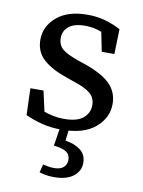

<svg xmlns="http://www.w3.org/2000/svg" viewBox="-82 -556 620 835"><g transform="rotate(10 227.5 -138.5)"><path d="M211 13Q164 13 125 3Q86 -7 51 -23L47 -141H105L125 -51Q145 -44 166.5 -39.5Q188 -35 213 -35Q272 -35 298.5 -58Q325 -81 325 -115Q325 -147 302 -166.5Q279 -186 229 -202L192 -215Q127 -237 90 -270Q53 -303 53 -357Q53 -416 101.5 -457.5Q150 -499 237 -499Q279 -499 316 -488.5Q353 -478 384 -461L381 -351H325L308 -436Q274 -450 236 -450Q187 -450 163 -430.5Q139 -411 139 -380Q139 -348 160 -330.5Q181 -313 233 -295L260 -286Q339 -259 375 -223.5Q411 -188 411 -135Q411 -74 360 -30.5Q309 13 211 13ZM191 87 205 -3H244L237 57Q278 63 304 83Q330 103 330 139Q330 175 300 198.5Q270 222 214 222Q192 222 175.5 218.5Q159 215 150 212L159 176Q170 178 181.5 180.5Q193 183 208 183Q236 183 250 170.5Q264 158 264 137Q264 114 246.5 102.5Q229 91 191 87Z"/></g></svg>

Font: Source Serif 4 SmText
Style: Regular
Weight: 400
Designer: Frank Grießhammer
Foundry: Adobe
Version: Version 4.005;hotconv 1.1.0;makeotfexe 2.6.0